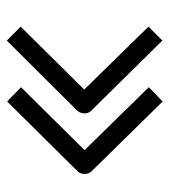

<svg xmlns="http://www.w3.org/2000/svg" viewBox="14 -616 511 580"><g transform="rotate(90 270.0 -325.5)"><path d="M286 -561 497 -346Q505 -336.5 505 -325Q505 -312 497 -304L286 -91L243 -133L433 -325L243 -519ZM102 -560 314 -345Q322 -337 322 -325Q322 -313 314 -303L102 -90L60 -132L250 -324L60 -518Z"/></g></svg>

Font: 3270 Nerd Font Mono
Style: Regular
Weight: 400
Monospace: yes
Version: Version 3.0.1;Nerd Fonts 3.0.0